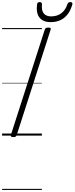

<svg xmlns="http://www.w3.org/2000/svg" viewBox="-20 -1299 714 1839"><path d="M107 14Q93 14 87 9.5Q81 5 84 -6L409 -1016Q413 -1026 420 -1030.5Q427 -1035 443 -1035Q457 -1035 463 -1030.5Q469 -1026 465 -1015L140 -5Q137 5 130 9.5Q123 14 107 14ZM465 -1087Q393 -1087 358.5 -1130.5Q324 -1174 335 -1259Q337 -1269 343 -1274Q349 -1279 360 -1279Q371 -1279 376.5 -1273.5Q382 -1268 382 -1259Q376 -1199 399 -1170.5Q422 -1142 470 -1142Q527 -1142 567.5 -1172.5Q608 -1203 625 -1258Q630 -1269 636 -1274Q642 -1279 653 -1279Q665 -1279 670.5 -1273Q676 -1267 673 -1257Q656 -1198 626.5 -1160.5Q597 -1123 556.5 -1105Q516 -1087 465 -1087ZM0 510H381V520H0ZM0 -20H381V0H0ZM0 -505H381V-500H0ZM0 -1030H381V-1020H0Z"/></svg>

Font: Playwrite CO Guides
Style: Regular
Weight: 400
Designer: Veronika Burian, José Scaglione
Foundry: TypeTogether
Version: Version 1.003